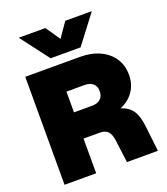

<svg xmlns="http://www.w3.org/2000/svg" viewBox="-155 -979 947 1087"><g transform="rotate(-20 318.0 -435.5)"><path d="M396.5 -700H216L86 -871H246.5L306 -784L366.5 -871H526.5ZM333 -209H235.5V0H45V-650.5H374.5Q442.5 -650.5 493.2 -627Q544 -603.5 572.5 -561Q601 -518.5 601 -461Q601 -403.5 571.5 -361.2Q542 -319 490.5 -298Q537 -284.5 560 -250.8Q583 -217 590 -153.5L607.5 0H421L403.5 -135.5Q399 -172.5 383.2 -190.8Q367.5 -209 333 -209ZM344 -492H235.5V-367H344Q377 -367 395.2 -383.5Q413.5 -400 413.5 -430.5Q413.5 -460 395.2 -476Q377 -492 344 -492Z"/></g></svg>

Font: Overused Grotesk Black
Style: Regular
Weight: 900
Version: Version 0.004